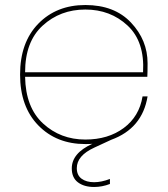

<svg xmlns="http://www.w3.org/2000/svg" viewBox="-20 -567 668 765"><path d="M80 -279H550Q557 -401 488.5 -465Q420 -529 320 -529Q220 -529 150 -465Q80 -401 80 -279ZM418 166Q387 178 355 178Q315 178 290.5 159.5Q266 141 266 104Q266 43 348 6Q339 7 320 7Q205 7 132.5 -67.5Q60 -142 60 -270Q60 -398 132.5 -472.5Q205 -547 320 -547Q436 -547 502 -477Q568 -407 568 -315Q568 -279 567 -261H80Q82 -139 151.5 -75Q221 -11 320 -11Q411 -11 473 -57Q535 -103 548 -183H568Q547 -55 423 -10L356 21Q286 53 286 103Q286 131 305 145Q324 159 355 159Q384 159 418 146Z"/></svg>

Font: Poppins Thin
Style: Regular
Weight: 250
Designer: Ninad Kale (Devanagari), Jonny Pinhorn (Latin)
Foundry: Indian Type Foundry
Version: Version 3.200;PS 1.000;hotconv 16.6.54;makeotf.lib2.5.65590